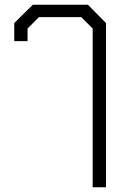

<svg xmlns="http://www.w3.org/2000/svg" viewBox="-20 -578 551 808"><path d="M370 -458 322 -506H144L96 -458V-405H40V-481L118 -558H350L426 -481V210H370Z"/></svg>

Font: Chakra Petch Light
Style: Regular
Weight: 300
Designer: Katatrad Aksorn Co.,Ltd.
Foundry: Cadson Demak Co.,Ltd.
Version: Version 1.000; ttfautohint (v1.6)